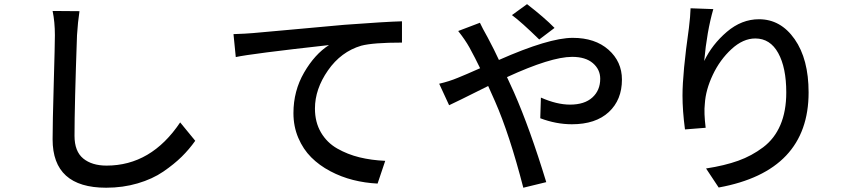

<svg xmlns="http://www.w3.org/2000/svg" viewBox="-20 -835 4040 907"><path d="M228.5 -783.2 355.5 -782.2Q347.7 -731.4 343.8 -668.9Q332 -337.9 332 -193.4Q332 -120.1 373 -86.4Q414.1 -52.7 483.4 -52.7Q694.3 -52.7 831.1 -256.8L902.3 -169.9Q874 -129.9 838.4 -94.7Q802.7 -59.6 751.5 -24.4Q700.2 10.7 630.4 31.2Q560.5 51.8 481.4 51.8Q228.5 51.8 228.5 -176.8Q228.5 -252.9 233.9 -439.9Q239.3 -627 239.3 -668.9Q239.3 -731.4 228.5 -783.2Z M1093.8 -565.4 1083 -673.8Q1142.6 -675.8 1174.8 -678.7Q1208 -681.6 1358.9 -695.3Q1509.8 -709 1606.4 -717.8Q1802.7 -732.4 1878.9 -734.4V-633.8Q1742.2 -633.8 1686.5 -619.1Q1590.8 -590.8 1529.3 -502.4Q1467.8 -414.1 1467.8 -322.3Q1467.8 -257.8 1496.1 -209.5Q1524.4 -161.1 1573.2 -133.3Q1622.1 -105.5 1678.2 -91.8Q1734.4 -78.1 1799.8 -75.2L1763.7 32.2Q1704.1 29.3 1647.9 15.1Q1591.8 1 1540 -26.4Q1488.3 -53.7 1450.2 -91.8Q1412.1 -129.9 1389.2 -183.6Q1366.2 -237.3 1366.2 -300.8Q1366.2 -405.3 1416.5 -492.2Q1466.8 -579.1 1534.2 -622.1Q1165 -581.1 1093.8 -565.4Z M2599.6 -703.1 2527.3 -648.4Q2442.4 -731.4 2398.4 -763.7L2469.7 -815.4Q2551.8 -752 2599.6 -703.1ZM2144.5 -688.5 2247.1 -727.5Q2257.8 -704.1 2284.2 -657.2Q2315.4 -598.6 2336.9 -551.8Q2573.2 -656.2 2685.5 -656.2Q2791 -656.2 2854.5 -600.1Q2918 -543.9 2918 -459Q2918 -363.3 2856 -305.7Q2793.9 -248 2681.6 -248Q2607.4 -248 2532.2 -276.4L2535.2 -374Q2610.4 -340.8 2672.9 -340.8Q2741.2 -340.8 2778.3 -374.5Q2815.4 -408.2 2815.4 -462.9Q2815.4 -506.8 2780.8 -536.6Q2746.1 -566.4 2682.6 -566.4Q2583 -566.4 2375 -470.7Q2380.9 -459 2391.6 -434.6Q2402.3 -410.2 2408.2 -398.4Q2483.4 -227.5 2560.5 25.4L2452.1 51.8Q2386.7 -201.2 2318.4 -356.4L2286.1 -428.7Q2127.9 -349.6 2101.6 -337.9L2054.7 -439.5Q2101.6 -450.2 2143.6 -467.8Q2177.7 -481.4 2248 -512.7Q2225.6 -559.6 2197.3 -611.3Q2177.7 -646.5 2144.5 -688.5Z M3242.2 -795.9 3349.6 -792Q3319.3 -686.5 3306.6 -546.9Q3343.8 -625 3413.6 -684.6Q3483.4 -744.1 3565.4 -744.1Q3668 -744.1 3733.9 -649.9Q3799.8 -555.7 3799.8 -398.4Q3799.8 -26.4 3375 50.8L3315.4 -39.1Q3403.3 -52.7 3467.3 -75.7Q3531.2 -98.6 3585 -139.2Q3638.7 -179.7 3666.5 -244.6Q3694.3 -309.6 3694.3 -398.4Q3694.3 -515.6 3656.2 -584.5Q3618.2 -653.3 3547.9 -653.3Q3490.2 -653.3 3435.5 -603Q3380.9 -552.7 3347.2 -481.4Q3313.5 -410.2 3309.6 -344.7Q3304.7 -302.7 3313.5 -231.4L3215.8 -223.6Q3204.1 -312.5 3204.1 -383.8Q3204.1 -489.3 3234.4 -703.1Q3241.2 -757.8 3242.2 -795.9Z"/></svg>

Font: GenEi Gothic M SemiBold
Style: Regular
Weight: 500
Designer: o_tamon (Modified); [Source Han Sans]
Ryoko NISHIZUKA  (kana & ideographs); Paul D. Hunt (Latin, Greek & Cyrillic); Wenl
Version: Version 1.1a;Original Version 1.004